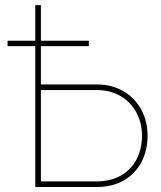

<svg xmlns="http://www.w3.org/2000/svg" viewBox="-20 -748 643 768"><path d="M367.2 -410.2Q428.2 -410.2 474.4 -382.8Q520.5 -355.5 545.4 -308.8Q570.3 -262.2 570.3 -205.6Q570.3 -145.5 545.4 -98.9Q520.5 -52.2 474.6 -26.1Q428.7 0 367.2 0H121.1V-727.5H143.6V-22.5H367.2Q422.4 -22.5 463.4 -45.7Q504.4 -68.8 526.1 -110.4Q547.9 -151.9 547.9 -205.6Q547.9 -255.9 525.9 -297.4Q503.9 -338.9 462.9 -363.3Q421.9 -387.7 367.2 -387.7H133.8V-410.2ZM10.3 -585H335.4V-563.5H10.3Z"/></svg>

Font: Intratopia Thin
Style: Regular
Weight: 100
Designer: Rasmus Andersson
Foundry: rsms
Version: Version 3.000;Glyphs 3.2.3 (3260)